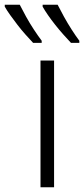

<svg xmlns="http://www.w3.org/2000/svg" viewBox="-88 -786 353 806"><path d="M139 0H82V-532H139ZM154 -766Q165 -744 180.5 -716Q196 -688 213 -661.5Q230 -635 245 -615V-606H210Q195 -622 178 -641Q161 -660 144 -681.5Q127 -703 113.5 -722.5Q100 -742 91 -758V-766ZM-5 -766Q6 -744 21.5 -716Q37 -688 54.5 -661.5Q72 -635 87 -615V-606H51Q36 -622 19 -641Q2 -660 -14.5 -681.5Q-31 -703 -45 -722.5Q-59 -742 -68 -758V-766Z"/></svg>

Font: Noto Sans Display Light
Style: Regular
Weight: 300
Designer: Monotype Design Team
Foundry: Monotype Imaging Inc.
Version: Version 2.003